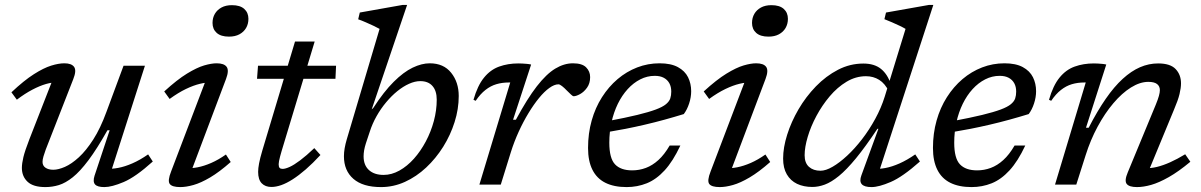

<svg xmlns="http://www.w3.org/2000/svg" viewBox="-20 -751 4887 781"><path d="M364.5 -36 426 -221H417Q374.5 -145.5 340 -99.5Q305.5 -53.5 276 -30Q246.5 -6.5 219.5 1.8Q192.5 10 164.5 10Q115 10 92 -11.8Q69 -33.5 69 -68Q69 -86 75.2 -112Q81.5 -138 99.5 -184.5L200.5 -443L215 -415.5Q194 -417 167.8 -409.5Q141.5 -402 111.5 -386.2Q81.5 -370.5 48.5 -345.5L26.5 -375.5Q78 -424 117.8 -449.2Q157.5 -474.5 188 -484Q218.5 -493.5 242 -493.5Q271 -493.5 281.5 -478.8Q292 -464 278 -429L166 -142.5Q160.5 -127.5 156.8 -114.8Q153 -102 153 -92.5Q153 -77 165 -68.8Q177 -60.5 197 -60.5Q217 -60.5 244 -72.2Q271 -84 300.8 -111.2Q330.5 -138.5 359.5 -183.8Q388.5 -229 413 -296L482.5 -483.5H569.5L427 -38.5L412.5 -65Q433.5 -63 460.5 -68Q487.5 -73 518.5 -86.5Q549.5 -100 582.5 -123L601.5 -94Q531.5 -31 483 -10.5Q434.5 10 404.5 10Q376 10 366.5 -1Q357 -12 364.5 -36Z M676 -53.5 823 -440 840.5 -415.5Q820 -416.5 793.8 -410.2Q767.5 -404 736.2 -389Q705 -374 670 -348.5L648 -379Q700.5 -427 740.5 -451.5Q780.5 -476 810.2 -484.8Q840 -493.5 861.5 -493.5Q891.5 -493.5 902 -479Q912.5 -464.5 899.5 -430L752.5 -40L737 -67Q758 -65.5 784 -70.5Q810 -75.5 839.2 -88.2Q868.5 -101 899 -122.5L918.5 -92Q872.5 -51.5 834.8 -29.2Q797 -7 767 1.5Q737 10 713.5 10Q680 10 670.5 -2.8Q661 -15.5 676 -53.5ZM844.5 -657.5Q844.5 -678.5 854 -694.8Q863.5 -711 881 -720.5Q898.5 -730 923.5 -730Q956.5 -730 973.5 -714.8Q990.5 -699.5 990.5 -674.5Q990.5 -653.5 981 -637.2Q971.5 -621 954 -611.5Q936.5 -602 911.5 -602Q878.5 -602 861.5 -617.2Q844.5 -632.5 844.5 -657.5Z M1025.5 -430.5 1029.5 -483.5H1347L1344.5 -430.5ZM1125.5 -136.5Q1122 -124.5 1119.2 -114Q1116.5 -103.5 1115 -95.8Q1113.5 -88 1113.5 -83Q1113.5 -72 1117.5 -68Q1121.5 -64 1129.5 -64Q1140.5 -64 1158.2 -72Q1176 -80 1201 -98.8Q1226 -117.5 1258.5 -148.5L1283.5 -120.5Q1252 -86.5 1223.8 -62Q1195.5 -37.5 1170.5 -21.5Q1145.5 -5.5 1124 2Q1102.5 9.5 1084 9.5Q1059 9.5 1044.5 -5.5Q1030 -20.5 1030 -52Q1030 -66 1033.8 -86.2Q1037.5 -106.5 1047 -138.5L1180 -582H1260Z M1468.5 -168.5Q1463.5 -153 1461.2 -139.8Q1459 -126.5 1459 -115Q1459 -79 1480.8 -59.2Q1502.5 -39.5 1540.5 -39.5Q1573 -39.5 1604.8 -57.2Q1636.5 -75 1663.8 -105.5Q1691 -136 1712 -175.5Q1733 -215 1744.8 -258.8Q1756.5 -302.5 1756.5 -345.5Q1756.5 -381.5 1739.2 -401.2Q1722 -421 1689.5 -421Q1668 -421 1644 -410.2Q1620 -399.5 1596.2 -380.2Q1572.5 -361 1550.8 -335Q1529 -309 1511.8 -278.5Q1494.5 -248 1484 -215ZM1524 -633.5Q1514.5 -639 1499.5 -646Q1484.5 -653 1468 -660.2Q1451.5 -667.5 1437 -672.5L1443.5 -700L1618 -731H1636L1492 -306L1498.5 -312Q1541.5 -378.5 1581.5 -418.2Q1621.5 -458 1658.5 -475.8Q1695.5 -493.5 1728 -493.5Q1784.5 -493.5 1815.2 -455Q1846 -416.5 1846 -360.5Q1846 -307.5 1829.2 -254.5Q1812.5 -201.5 1782.8 -154Q1753 -106.5 1713.5 -69.5Q1674 -32.5 1627.2 -11.2Q1580.5 10 1530 10Q1456 10 1417.5 -23.5Q1379 -57 1379 -115.5Q1379 -131 1382 -148.2Q1385 -165.5 1390.5 -184Z M2055.5 -415.5Q2054.5 -415.5 2053 -415.5Q2051.5 -415.5 2050 -415.5Q2022.5 -415.5 1999 -408.5Q1975.5 -401.5 1954.8 -385.2Q1934 -369 1915 -341L1906 -345Q1922.5 -403 1948.8 -435.2Q1975 -467.5 2010.5 -480.2Q2046 -493 2088.5 -493Q2097 -493 2105.5 -492.5Q2114 -492 2123 -491.2Q2132 -490.5 2140.5 -488.5L2067 -264H2078.5Q2124.5 -349.5 2163.5 -399.8Q2202.5 -450 2238.5 -471.8Q2274.5 -493.5 2310.5 -493.5Q2348 -493.5 2364.2 -477Q2380.5 -460.5 2380.5 -437.5Q2380.5 -412 2368 -394.5Q2355.5 -377 2339.5 -368.2Q2323.5 -359.5 2313 -359.5Q2310 -359.5 2302.5 -366.5Q2295 -373.5 2285 -383.5Q2275.5 -393.5 2266.2 -400.8Q2257 -408 2251.5 -408Q2235 -408 2214.5 -393.2Q2194 -378.5 2172.5 -352.2Q2151 -326 2129.8 -291Q2108.5 -256 2090 -215.5Q2071.5 -175 2058 -132L2017 0H1930Z M2643.5 -442.5Q2612.5 -442.5 2584.5 -428.2Q2556.5 -414 2533.2 -388.5Q2510 -363 2493.2 -328.8Q2476.5 -294.5 2467.5 -254.2Q2458.5 -214 2458.5 -170.5Q2458.5 -107 2481.8 -82.5Q2505 -58 2551.5 -58Q2580.5 -58 2607.2 -68Q2634 -78 2658.2 -100Q2682.5 -122 2704 -159H2747.5Q2717.5 -95 2683.5 -58Q2649.5 -21 2611 -5.5Q2572.5 10 2529 10Q2477.5 10 2442.5 -7.5Q2407.5 -25 2389.8 -60.5Q2372 -96 2372 -149Q2372 -208.5 2386.8 -260.8Q2401.5 -313 2428.8 -355.8Q2456 -398.5 2492.2 -429.2Q2528.5 -460 2572 -476.8Q2615.5 -493.5 2663 -493.5Q2709 -493.5 2737.5 -478Q2766 -462.5 2778.8 -436.8Q2791.5 -411 2791.5 -380Q2791.5 -355.5 2783.2 -330.2Q2775 -305 2761.5 -287Q2722.5 -275 2682.5 -264Q2642.5 -253 2602.8 -243.8Q2563 -234.5 2524.8 -227Q2486.5 -219.5 2450 -213.5L2453 -258.5Q2525 -272 2572.2 -283.5Q2619.5 -295 2647.5 -305.5Q2675.5 -316 2689 -327.2Q2702.5 -338.5 2706.5 -350.8Q2710.5 -363 2710.5 -378.5Q2710.5 -398 2702.8 -412.2Q2695 -426.5 2680.2 -434.5Q2665.5 -442.5 2643.5 -442.5Z M2870.5 -53.5 3017.5 -440 3035 -415.5Q3014.5 -416.5 2988.2 -410.2Q2962 -404 2930.8 -389Q2899.5 -374 2864.5 -348.5L2842.5 -379Q2895 -427 2935 -451.5Q2975 -476 3004.8 -484.8Q3034.5 -493.5 3056 -493.5Q3086 -493.5 3096.5 -479Q3107 -464.5 3094 -430L2947 -40L2931.5 -67Q2952.5 -65.5 2978.5 -70.5Q3004.5 -75.5 3033.8 -88.2Q3063 -101 3093.5 -122.5L3113 -92Q3067 -51.5 3029.2 -29.2Q2991.5 -7 2961.5 1.5Q2931.5 10 2908 10Q2874.5 10 2865 -2.8Q2855.5 -15.5 2870.5 -53.5ZM3039 -657.5Q3039 -678.5 3048.5 -694.8Q3058 -711 3075.5 -720.5Q3093 -730 3118 -730Q3151 -730 3168 -714.8Q3185 -699.5 3185 -674.5Q3185 -653.5 3175.5 -637.2Q3166 -621 3148.5 -611.5Q3131 -602 3106 -602Q3073 -602 3056 -617.2Q3039 -632.5 3039 -657.5Z M3596 -378.5Q3580 -411.5 3556.2 -426.2Q3532.5 -441 3502.5 -441Q3461 -441 3423.5 -418.5Q3386 -396 3355 -359.2Q3324 -322.5 3301 -279.5Q3278 -236.5 3265.5 -194.2Q3253 -152 3253 -119.5Q3253 -88 3270.8 -72.2Q3288.5 -56.5 3317.5 -56.5Q3339 -56.5 3367 -72.8Q3395 -89 3426 -117.8Q3457 -146.5 3486.5 -184.8Q3516 -223 3540.2 -267.5Q3564.5 -312 3579 -358.5L3663.5 -633.5Q3654.5 -639 3639.8 -646Q3625 -653 3608.5 -660.2Q3592 -667.5 3577.5 -673L3584 -700L3759 -731H3776.5L3550.5 -37L3533 -65Q3554 -62.5 3581 -67.5Q3608 -72.5 3639 -86.2Q3670 -100 3703 -123L3722 -94Q3651.5 -31.5 3603.2 -10.8Q3555 10 3525 10Q3495.5 10 3485.2 -2Q3475 -14 3484 -38L3553 -227H3549Q3500 -153.5 3461.8 -107Q3423.5 -60.5 3392.5 -35.2Q3361.5 -10 3335.2 -0.2Q3309 9.5 3284.5 9.5Q3249 9.5 3222.2 -3.2Q3195.5 -16 3180.5 -41.8Q3165.5 -67.5 3165.5 -106Q3165.5 -151 3182 -203.2Q3198.5 -255.5 3228.2 -306.5Q3258 -357.5 3299 -399.8Q3340 -442 3388.8 -467.2Q3437.5 -492.5 3492 -492.5Q3536.5 -492.5 3563.5 -470.8Q3590.5 -449 3603.5 -408.5Z M4046.5 -442.5Q4015.5 -442.5 3987.5 -428.2Q3959.5 -414 3936.2 -388.5Q3913 -363 3896.2 -328.8Q3879.5 -294.5 3870.5 -254.2Q3861.5 -214 3861.5 -170.5Q3861.5 -107 3884.8 -82.5Q3908 -58 3954.5 -58Q3983.5 -58 4010.2 -68Q4037 -78 4061.2 -100Q4085.5 -122 4107 -159H4150.5Q4120.5 -95 4086.5 -58Q4052.5 -21 4014 -5.5Q3975.5 10 3932 10Q3880.5 10 3845.5 -7.5Q3810.5 -25 3792.8 -60.5Q3775 -96 3775 -149Q3775 -208.5 3789.8 -260.8Q3804.5 -313 3831.8 -355.8Q3859 -398.5 3895.2 -429.2Q3931.5 -460 3975 -476.8Q4018.5 -493.5 4066 -493.5Q4112 -493.5 4140.5 -478Q4169 -462.5 4181.8 -436.8Q4194.5 -411 4194.5 -380Q4194.5 -355.5 4186.2 -330.2Q4178 -305 4164.5 -287Q4125.5 -275 4085.5 -264Q4045.5 -253 4005.8 -243.8Q3966 -234.5 3927.8 -227Q3889.5 -219.5 3853 -213.5L3856 -258.5Q3928 -272 3975.2 -283.5Q4022.5 -295 4050.5 -305.5Q4078.5 -316 4092 -327.2Q4105.5 -338.5 4109.5 -350.8Q4113.5 -363 4113.5 -378.5Q4113.5 -398 4105.8 -412.2Q4098 -426.5 4083.2 -434.5Q4068.5 -442.5 4046.5 -442.5Z M4256 -341 4247 -345Q4263.5 -403 4289.8 -435.2Q4316 -467.5 4351.5 -480.2Q4387 -493 4429.5 -493Q4438 -493 4446.2 -492.5Q4454.5 -492 4463 -491.2Q4471.5 -490.5 4480 -488.5L4397.5 -231.5H4408.5Q4443.5 -299.5 4477.8 -349Q4512 -398.5 4546.8 -430.2Q4581.5 -462 4617.2 -477.5Q4653 -493 4691 -493Q4740.5 -493 4762.2 -470Q4784 -447 4784 -412Q4784 -393.5 4778 -368.5Q4772 -343.5 4755.5 -305L4646 -40L4639.5 -67Q4661 -66 4686 -72Q4711 -78 4740 -91Q4769 -104 4801 -123.5L4822 -93Q4774 -53 4734.2 -30.5Q4694.5 -8 4662.8 1Q4631 10 4605 10Q4573 10 4563 -3Q4553 -16 4567.5 -50L4681.5 -325.5Q4690.5 -347.5 4694.2 -361.2Q4698 -375 4698 -384.5Q4698 -400 4686.8 -409Q4675.5 -418 4651 -418Q4617 -418 4580.2 -395Q4543.5 -372 4508.8 -331Q4474 -290 4444.8 -235.8Q4415.5 -181.5 4396 -119.5L4358 0H4271.5L4396.5 -415.5Q4395.5 -415.5 4394 -415.5Q4392.5 -415.5 4391 -415.5Q4363.5 -415.5 4340 -408.5Q4316.5 -401.5 4295.8 -385.2Q4275 -369 4256 -341Z"/></svg>

Font: Newsreader 10pt
Style: Italic
Weight: 400
Italic angle: -17°
Version: Version 1.003